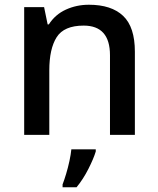

<svg xmlns="http://www.w3.org/2000/svg" viewBox="-20 -569 667 810"><path d="M355 -549Q450 -549 499.5 -502Q549 -455 549 -351V0H444V-336Q444 -461 333 -461Q250 -461 219 -412Q188 -363 188 -272V0H82V-539H166L181 -466H186Q213 -508 258 -528.5Q303 -549 355 -549ZM384 70Q375 100 353 143.5Q331 187 303 221H244V209Q251 191 259 164.5Q267 138 273 110Q279 82 281 61H384Z"/></svg>

Font: Noto Sans Khmer UI Medium
Style: Regular
Weight: 500
Designer: Danh Hong and the Monotype Design Team
Foundry: Monotype Imaging Inc.
Version: Version 2.002; ttfautohint (v1.8.4.7-5d5b)